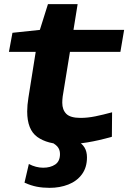

<svg xmlns="http://www.w3.org/2000/svg" viewBox="-20 -685 621 925"><path d="M520 -144 519 -26Q456 -8 401 1Q346 10 293 10Q209 10 160 -25Q111 -60 111 -148Q111 -178 117 -215L152 -435H23L40 -527L172 -541L211 -665H354L334 -541H578L560 -435H317L282 -220Q281 -212 280.5 -204.5Q280 -197 280 -190Q280 -156 299.5 -136.5Q319 -117 368 -117Q402 -117 439 -124.5Q476 -132 520 -144ZM98 195 119 105Q136 114 153.5 118.5Q171 123 188 123Q223 123 246 107.5Q269 92 269 57Q269 35 256 20.5Q243 6 214 -6H351Q399 17 399 73Q399 122 374.5 155Q350 188 309 204Q268 220 219 220Q186 220 157.5 214.5Q129 209 98 195Z"/></svg>

Font: Georama Extra Expanded SemiBold
Style: Italic
Weight: 600
Width: 8
Italic angle: -9°
Designer: Jean-Baptiste Levee
Foundry: Production Type
Version: Version 1.000